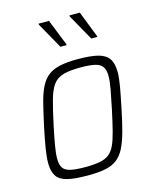

<svg xmlns="http://www.w3.org/2000/svg" viewBox="-111 -795 703 878"><g transform="rotate(-15 241.0 -356.5)"><path d="M196 8Q135 8 99.5 -0.5Q64 -9 49 -31.5Q34 -54 34 -94Q34 -122 40.5 -161.5Q47 -201 58 -254Q72 -319 83.5 -365Q95 -411 110.5 -441Q126 -471 148.5 -487.5Q171 -504 204.5 -511Q238 -518 287 -518Q348 -518 383 -509Q418 -500 433.5 -477.5Q449 -455 449 -414Q449 -386 442 -346.5Q435 -307 424 -254Q411 -189 398.5 -143.5Q386 -98 371 -68.5Q356 -39 333.5 -22Q311 -5 278 1.5Q245 8 196 8ZM194 -32Q234 -32 261.5 -37Q289 -42 306.5 -55.5Q324 -69 335.5 -94Q347 -119 357 -158.5Q367 -198 379 -254Q390 -307 397 -344.5Q404 -382 404 -407Q404 -436 393 -451.5Q382 -467 357 -472.5Q332 -478 289 -478Q239 -478 208.5 -469.5Q178 -461 160.5 -437.5Q143 -414 130.5 -369.5Q118 -325 103 -254Q92 -202 85.5 -164.5Q79 -127 79 -102Q79 -73 89.5 -58Q100 -43 125.5 -37.5Q151 -32 194 -32ZM226 -593 157 -716V-721H206L255 -598V-593ZM372 -593 303 -716V-721H352L400 -598L401 -593Z"/></g></svg>

Font: Saira SemiCondensed ExtraLight
Style: Italic
Weight: 250
Width: 4
Italic angle: -12°
Designer: Hector Gatti with collaboration of the Omnibus-Type team
Foundry: Omnibus-Type
Version: Version 1.101